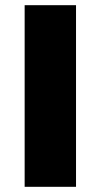

<svg xmlns="http://www.w3.org/2000/svg" viewBox="-20 -720 388 740"><path d="M75 0V-700H273V0Z"/></svg>

Font: MOST Montserrat ExtraBold
Style: Regular
Weight: 800
Designer: Julieta Ulanovsky
Foundry: Julieta Ulanovsky
Version: Version 8.000;March 11, 2024;FontCreator 15.0.0.2926 64-bit